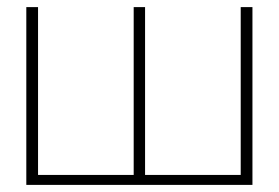

<svg xmlns="http://www.w3.org/2000/svg" viewBox="-20 -520 784 540"><path d="M54 -500V0H690V-500H657V-28H388V-500H356V-28H87V-500Z"/></svg>

Font: LT Wave Alt Thin
Style: Regular
Weight: 100
Designer: Daniel Lyons
Version: Version 2.5 (Glyphs App)